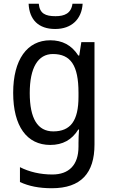

<svg xmlns="http://www.w3.org/2000/svg" viewBox="-20 -760 599 1020"><path d="M419 -740H365C358 -689 323 -674 275 -674C221 -674 191 -688 186 -740H132C136 -656 184 -606 273 -606C361 -606 414 -659 419 -740ZM247 -546C124 -546 50 -443 50 -267C50 -89 123 10 247 10C313 10 362 -17 396 -72H400C398 -53 397 -18 397 0V19C397 117 346 167 258 167C194 167 135 153 86 128V207C133 229 188 240 255 240C411 240 482 159 482 8V-536H412L401 -465H396C360 -521 310 -546 247 -546ZM261 -473C355 -473 397 -413 397 -268V-246C397 -119 355 -62 263 -62C180 -62 138 -130 138 -266C138 -399 181 -473 261 -473Z"/></svg>

Font: Noto Sans Arabic UI SmCn
Style: Regular
Weight: 400
Width: 4
Designer: Monotype Design Team, Nadine Chahine and Nizar Qandah
Foundry: Monotype Imaging Inc.
Version: Version 2.010